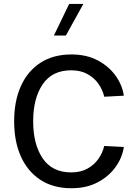

<svg xmlns="http://www.w3.org/2000/svg" viewBox="-20 -975 722 1000"><path d="M340.3 -954.6H414.1L323.2 -790H260.7ZM152.8 -343.3Q152.8 -223.1 202.4 -150.1Q252 -77.1 350.6 -77.1Q399.9 -77.1 435.3 -96.7Q470.7 -116.2 492.7 -147.7Q514.6 -179.2 522.9 -214.8L625 -209.5Q617.2 -154.8 582.3 -105.7Q547.4 -56.6 489 -25.6Q430.7 5.4 351.6 5.4Q257.8 5.4 191.2 -37.8Q124.5 -81.1 89.1 -159.2Q53.7 -237.3 53.7 -343.3Q53.7 -449.2 89.1 -527.3Q124.5 -605.5 191.2 -648.4Q257.8 -691.4 351.6 -691.4Q430.7 -691.4 489 -660.4Q547.4 -629.4 582.3 -580.3Q617.2 -531.2 625 -476.6L522.9 -471.2Q514.6 -507.3 492.7 -538.6Q470.7 -569.8 435.3 -589.4Q399.9 -608.9 350.6 -608.9Q252 -608.9 202.4 -536.1Q152.8 -463.4 152.8 -343.3Z"/></svg>

Font: Estedad-FD Medium
Style: Regular
Weight: 500
Designer: Amin Abedi
Version: Version 7.3